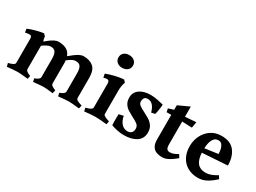

<svg xmlns="http://www.w3.org/2000/svg" viewBox="-41 -1221 2399 1799"><g transform="rotate(30 1158.5 -322.0)"><path d="M216 -366 249 -393Q271 -411 296 -424Q321 -437 343 -437Q393 -437 427.5 -419Q462 -401 477 -359L520 -393Q542 -411 567 -424Q592 -437 614 -437Q682 -437 720.5 -403Q759 -369 759 -286V-76Q759 -63 762 -58Q765 -53 775 -46Q784 -41 796.5 -36.5Q809 -32 818 -29.5Q827 -27 827 -27L819 9Q778 5 753 2.5Q728 0 706 0Q685 0 659.5 2.5Q634 5 593 9L586 -26Q586 -26 600 -31.5Q614 -37 624 -45Q633 -52 636 -57Q639 -62 639 -74V-266Q639 -316 624 -338.5Q609 -361 575 -361Q551 -361 528.5 -348Q506 -335 486 -319Q487 -312 487.5 -303.5Q488 -295 488 -286V-76Q488 -63 491 -58Q494 -53 504 -45Q514 -38 528 -32.5Q542 -27 542 -27L534 9Q497 5 476 2.5Q455 0 435 0Q414 0 388.5 2.5Q363 5 322 9L315 -26Q315 -26 329 -31.5Q343 -37 353 -45Q362 -52 365 -57Q368 -62 368 -74V-266Q368 -316 353 -338.5Q338 -361 304 -361Q282 -361 259 -348.5Q236 -336 217 -322V-74Q217 -62 220 -57Q223 -52 233 -44Q244 -36 257.5 -31Q271 -26 271 -26L264 9Q223 5 197.5 2.5Q172 0 151 0Q129 0 104.5 2.5Q80 5 39 9L29 -27Q29 -27 38.5 -29.5Q48 -32 61 -36.5Q74 -41 82 -46Q92 -52 94.5 -57.5Q97 -63 97 -76V-326Q97 -340 92.5 -350Q88 -360 71 -360Q62 -360 51.5 -358.5Q41 -357 33 -355.5Q25 -354 25 -354L20 -392Q42 -402 72 -411.5Q102 -421 132.5 -428Q163 -435 185 -437L206 -414Q206 -400 209 -388.5Q212 -377 216 -366Z M1055 -321V-75.6Q1055 -62.8 1057.5 -57.9Q1060 -53 1071 -47Q1080 -41 1091.9 -36.5Q1103.8 -32.1 1113.4 -29.5Q1123 -27 1123 -27L1116 9Q1080 5 1048.8 2.5Q1017.7 0 995 0Q973.2 0 941.6 2.5Q910 5 875 9L867 -27.2Q867 -27.2 876.5 -29.6Q886 -32 899 -36.5Q912 -41 920 -47Q930 -53 932.5 -58Q935 -63 935 -76V-326Q935 -338 930.5 -349.5Q926 -361 908 -361Q896 -361 884.5 -357.5Q873 -354 873 -354L865 -394Q889 -404 924 -413.9Q959 -423.8 994 -430.4Q1029 -437 1051 -437L1071 -414Q1063.7 -395 1059.4 -372.7Q1055 -350.4 1055 -321ZM900 -591Q900 -622 921.5 -641Q943 -660 978 -660Q1013 -660 1035 -641Q1057 -622 1057 -591Q1057 -560 1034.8 -541Q1012.6 -522 977.6 -522Q944 -522 922 -541Q900 -560 900 -591Z M1319 -32Q1342 -32 1358.5 -46Q1375 -60 1375 -92Q1375 -123 1350 -140.5Q1325 -158 1292 -174Q1265 -188 1238 -205Q1211 -222 1193.5 -248.5Q1176 -275 1176 -316Q1176 -373 1221 -405Q1266 -437 1340 -437Q1374 -437 1415 -429Q1456 -421 1481 -414Q1481 -402 1478 -379.5Q1475 -357 1471 -335.5Q1467 -314 1464 -304L1424 -295Q1413 -339 1390.5 -365Q1368 -391 1333 -391Q1309 -391 1298.5 -376Q1288 -361 1288 -338Q1288 -315 1309 -299.5Q1330 -284 1359 -270Q1389 -255 1419.5 -237Q1450 -219 1471 -191Q1492 -163 1492 -118Q1492 -51 1440.5 -17.5Q1389 16 1306 16Q1272 16 1233 8Q1194 0 1168 -11Q1167 -22 1166.5 -46.5Q1166 -71 1166.5 -95.5Q1167 -120 1168 -130L1217 -141Q1225 -94 1251.5 -63Q1278 -32 1319 -32Z M1548 -371 1540 -408 1598 -426V-475L1718 -530V-420L1836 -429L1825 -364L1718 -368V-124Q1718 -83.5 1730 -71.7Q1742 -60 1761 -60Q1784 -60 1807 -70Q1830 -80 1846 -90L1866 -57Q1849.1 -43.2 1825.4 -25.8Q1801.7 -8.3 1774.9 3.8Q1748 16 1719 16Q1687 16 1659.4 6Q1631.8 -3.9 1614.9 -30.9Q1598 -57.8 1598 -108.7V-371Z M2295 -225 2023 -207.2Q2031 -62 2142 -62Q2177 -62 2209.6 -75Q2242.2 -88 2267 -105L2288 -73Q2247 -35 2214 -15.5Q2181 4 2155.6 10Q2130.2 16 2109 16Q2044.2 16 1995.6 -11Q1947 -38 1920.5 -88Q1894 -138 1894 -204.5Q1894 -266 1919.9 -319Q1945.9 -372 1993.9 -404.5Q2042 -437 2107.4 -437Q2205 -437 2250 -377.7Q2295 -318.4 2295 -225ZM2101 -386Q2072.6 -386 2055.8 -366.5Q2039 -347 2031 -316.8Q2023 -286.6 2023 -255L2165 -275Q2165 -303.1 2159 -328.1Q2153 -353 2139.5 -369.5Q2125.9 -386 2101 -386Z"/></g></svg>

Font: Buenard
Style: Regular
Weight: 400
Version: Version 2.000